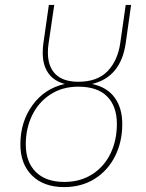

<svg xmlns="http://www.w3.org/2000/svg" viewBox="-20 -752 596 782"><path d="M355 -410Q416 -397 447 -354.5Q478 -312 478 -247Q478 -174 448.5 -115.5Q419 -57 365.5 -23.5Q312 10 241 10Q158 10 110.5 -37Q63 -84 63 -164Q63 -256 112.5 -324Q162 -392 244 -410Q199 -422 176.5 -454.5Q154 -487 154 -537Q154 -557 157 -578L179 -732H201L178 -576Q175 -557 175 -538Q175 -481 206 -450Q237 -419 299 -419Q377 -419 418.5 -462.5Q460 -506 470 -578L492 -732H514L492 -576Q472 -438 355 -410ZM299 -399Q234 -399 185.5 -367.5Q137 -336 111 -282.5Q85 -229 85 -164Q85 -92 126 -51.5Q167 -11 242 -11Q307 -11 355.5 -42Q404 -73 430 -126.5Q456 -180 456 -247Q456 -319 416.5 -359Q377 -399 299 -399Z"/></svg>

Font: Fira Sans Thin
Style: Italic
Weight: 250
Italic angle: -8°
Designer: Carrois Corporate & Edenspiekermann AG
Foundry: Carrois Corporate GbR & Edenspiekermann AG
Version: Version 4.203